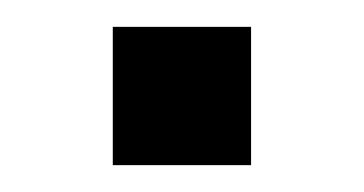

<svg xmlns="http://www.w3.org/2000/svg" viewBox="-20 -123 271 143"><path d="M64 -103H167V0H64Z"/></svg>

Font: Muli
Style: Regular
Weight: 400
Designer: Vernon Adams
Foundry: Vernon Adams
Version: Version 2.000